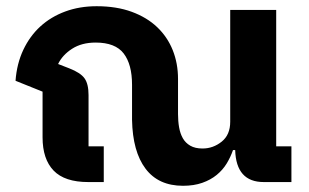

<svg xmlns="http://www.w3.org/2000/svg" viewBox="-20 -586 993 618"><path d="M569 12Q490 12 448.5 -43Q407 -98 405 -200V-313Q405 -379 378 -414Q351 -449 288 -449Q243 -449 212 -429Q181 -409 167 -380L203 -366Q239 -352 252 -334Q265 -316 265 -280V-115H314V0H264Q188 0 152.5 -37Q117 -74 117 -144V-291L30 -326Q34 -381 55 -425.5Q76 -470 110 -501Q144 -532 190 -549Q236 -566 291 -566Q355 -566 404 -548Q453 -530 486 -498.5Q519 -467 536 -424.5Q553 -382 553 -332V-219Q553 -196 556.5 -176Q560 -156 568.5 -141Q577 -126 592.5 -117Q608 -108 632 -108Q666 -108 693.5 -130Q721 -152 721 -194V-554H869V-115H918V0H829Q740 0 737 -103H730Q722 -80 709.5 -59.5Q697 -39 677.5 -23Q658 -7 631 2.5Q604 12 569 12Z"/></svg>

Font: IBM Plex Thai
Style: Bold
Weight: 700
Designer: Mike Abbink, Paul van der Laan, Pieter van Rosmalen, Ben Mitchell, Mark Frömberg
Foundry: Bold Monday
Version: Version 1.0